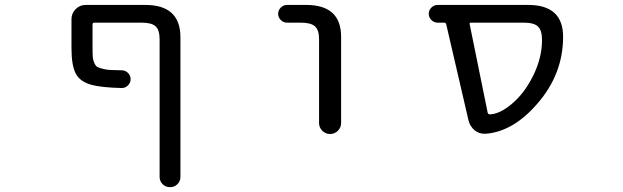

<svg xmlns="http://www.w3.org/2000/svg" viewBox="-20 -567 2540 783"><path d="M630.9 -407.2Q630.9 -444.3 614.7 -459.5Q598.6 -474.6 557.6 -474.6H364.3Q357.4 -474.6 357.4 -466.8V-372.1Q357.4 -345.7 358.4 -334Q359.4 -322.3 364.7 -310.1Q370.1 -297.9 377 -293.9Q383.8 -290 402.3 -285.6Q420.9 -281.2 443.4 -281.2Q456.1 -280.3 476.6 -280.3Q491.2 -280.3 502 -269.5Q512.7 -258.8 512.7 -244.1Q512.7 -229.5 502 -218.8Q491.2 -208 476.6 -208Q394.5 -210 354.5 -220.7Q306.6 -233.4 289.1 -266.6Q271.5 -299.8 271.5 -371.1V-489.3Q271.5 -512.7 288.6 -529.8Q305.7 -546.9 329.1 -546.9H572.3Q714.8 -546.9 715.8 -417V154.3Q715.8 171.9 703.6 184.1Q691.4 196.3 673.3 196.3Q655.3 196.3 643.1 184.1Q630.9 171.9 630.9 154.3Z M1150.4 -474.6Q1135.7 -474.6 1125 -485.4Q1114.3 -496.1 1114.3 -510.7Q1114.3 -525.4 1125 -536.1Q1135.7 -546.9 1150.4 -546.9H1228.5Q1371.1 -546.9 1371.1 -417V-65.4Q1371.1 -46.9 1357.9 -33.7Q1344.7 -20.5 1326.2 -20.5Q1307.6 -20.5 1294.4 -33.7Q1281.2 -46.9 1281.2 -65.4V-407.2Q1281.2 -444.3 1264.6 -459.5Q1248 -474.6 1207 -474.6Z M1900.4 -474.6Q1893.6 -474.6 1895.5 -467.8L1968.8 -107.4Q1970.7 -100.6 1978.5 -100.6Q2018.6 -102.5 2066.4 -142.6Q2118.2 -185.5 2154.3 -258.3Q2190.4 -331.1 2190.4 -404.3Q2190.4 -443.4 2173.8 -459Q2157.2 -474.6 2116.2 -474.6ZM2276.4 -417Q2276.4 -263.7 2169.9 -142.6Q2072.3 -30.3 1960.9 -21.5Q1958 -21.5 1955.1 -21.5Q1933.6 -21.5 1916 -35.2Q1896.5 -51.8 1890.6 -76.2L1799.8 -467.8Q1797.9 -474.6 1791 -474.6H1764.6Q1750 -474.6 1739.3 -485.4Q1728.5 -496.1 1728.5 -510.7Q1728.5 -525.4 1739.3 -536.1Q1750 -546.9 1764.6 -546.9H2133.8Q2276.4 -546.9 2276.4 -417Z"/></svg>

Font: Rounded Mgen+ 2m regular
Style: Regular
Weight: 400
Designer: [Source Han Sans]
Ryoko NISHIZUKA  (kana & ideographs); Paul D. Hunt (Latin, Greek & Cyrillic); Wenlong ZHANG  (bopomofo
Version: Version 1.059.20150602